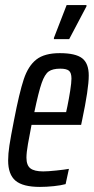

<svg xmlns="http://www.w3.org/2000/svg" viewBox="-20 -727 370 755"><path d="M12 -96Q12 -122 17 -155Q22 -188 35 -254Q56 -363 73.5 -415.5Q91 -468 123 -493Q155 -518 215 -518Q277 -518 303 -498Q329 -478 329 -430Q329 -378 303 -255L299 -236H104Q96 -195 90 -161Q84 -127 84 -107Q84 -77 99.5 -65Q115 -53 150 -53Q168 -53 201.5 -56.5Q235 -60 251 -63L238 -3Q220 2 191.5 5Q163 8 137 8Q70 8 41 -16.5Q12 -41 12 -96ZM240 -286 245 -309Q251 -338 256 -370Q261 -402 261 -418Q261 -441 251 -449Q241 -457 217 -457Q187 -457 171.5 -446Q156 -435 144 -401Q132 -367 115 -286ZM192 -573V-578L242 -707H320V-702L252 -573Z"/></svg>

Font: Saira Ultra Condensed Medium
Style: Italic
Weight: 500
Width: 1
Italic angle: -12°
Designer: Hector Gatti with collaboration of the Omnibus-Type team
Foundry: Omnibus-Type
Version: Version 1.001; ttfautohint (v1.8)